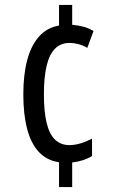

<svg xmlns="http://www.w3.org/2000/svg" viewBox="-20 -744 469 774"><path d="M271 -644Q296 -642 317.5 -636Q339 -630 357 -619L332 -551Q313 -562 294.5 -566.5Q276 -571 261 -571Q225 -571 202 -548Q179 -525 168 -479Q157 -433 157 -364Q157 -294 168 -248.5Q179 -203 202 -181Q225 -159 260 -159Q281 -159 304.5 -166Q328 -173 351 -185V-115Q335 -105 315 -98.5Q295 -92 271 -89V10H218V-90Q169 -97 137 -131Q105 -165 89.5 -224Q74 -283 74 -363Q74 -444 90 -503Q106 -562 138 -597.5Q170 -633 218 -641V-724H271Z"/></svg>

Font: Noto Sans Arabic ExtraCondensed
Style: Regular
Weight: 400
Width: 2
Designer: Monotype Design Team, Nadine Chahine, Nizar Qandah and Khaled Hosny
Foundry: Monotype Imaging Inc.
Version: Version 2.012